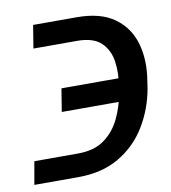

<svg xmlns="http://www.w3.org/2000/svg" viewBox="-104 -585 571 643"><g transform="rotate(-10 182.0 -264.0)"><path d="M-24.4 -78.1H124Q179.7 -78.1 214.4 -103.5Q249 -128.9 268.1 -169.2Q287.1 -209.5 294.9 -253.9L297.9 -274.4Q305.7 -319.3 300 -359.4Q294.4 -399.4 268.1 -424.8Q241.7 -450.2 186.5 -450.2H38.1L50.8 -528.3H199.2Q280.3 -528.3 327.4 -494.1Q374.5 -460 390.6 -402.3Q406.7 -344.7 394.5 -274.4L391.6 -253.9Q379.4 -184.1 344.2 -126.2Q309.1 -68.4 250.7 -34.2Q192.4 0 111.3 0H-38.1ZM94.7 -224.6 107.4 -302.7H376L363.3 -224.6Z"/></g></svg>

Font: Inter Tight
Style: Italic
Weight: 400
Italic angle: -9.39999°
Designer: Rasmus Andersson
Foundry: rsms
Version: Version 3.002